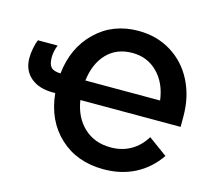

<svg xmlns="http://www.w3.org/2000/svg" viewBox="-103 -836 1075 971"><g transform="rotate(15 434.5 -350.0)"><path d="M837.9 -296.9H313Q326.7 -208.5 382.3 -156.7Q438 -105 522 -105Q580.6 -105 626.7 -131.1Q672.9 -157.2 703.1 -207L801.8 -134.8Q752.9 -63.5 680.2 -26.1Q607.4 11.2 516.1 11.2Q376.5 11.2 285.9 -72.8Q195.3 -156.7 181.2 -297.9H168.9Q94.7 -297.9 51.8 -335Q8.8 -372.1 8.8 -436Q8.8 -459.5 14.2 -487.5Q19.5 -515.6 27.8 -533.2H130.9Q117.2 -501.5 117.2 -466.8Q117.2 -431.6 131.6 -416.5Q146 -401.4 181.2 -400.9Q195.8 -538.6 285.2 -624.8Q374.5 -710.9 507.8 -710.9Q603.5 -710.9 679.2 -664.6Q754.9 -618.2 796.4 -536.4Q837.9 -454.6 837.9 -352.1ZM312 -398.9H703.1Q691.9 -487.8 638.7 -541.5Q585.4 -595.2 506.8 -595.2Q424.3 -595.2 373.5 -542.2Q322.8 -489.3 312 -398.9Z"/></g></svg>

Font: Fixel Text SemiBold
Style: Regular
Weight: 600
Width: 4
Designer: AlfaBravo + MacPaw
Foundry: Kyrylo Tkachov, Marchela Mozhyna, Serhii Makarenko, Maria Weinstein, Zakhar Kryvoshyya
Version: Version 1.211